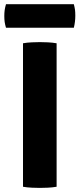

<svg xmlns="http://www.w3.org/2000/svg" viewBox="-32 -889 378 914"><path d="M77.5 -683Q96.5 -686.5 119.8 -687.5Q143 -688.5 157.5 -688.5Q173.5 -688.5 195.5 -687.5Q217.5 -686.5 237.5 -683V0Q217.5 3.5 195.5 4.5Q173.5 5.5 157.5 5.5Q143 5.5 119.8 4.5Q96.5 3.5 77.5 0ZM-3.5 -757Q-8 -772 -9.8 -784.5Q-11.5 -797 -11.5 -813Q-11.5 -827.5 -9.8 -840.5Q-8 -853.5 -3.5 -869H319.5Q323.5 -853.5 325 -842.5Q326.5 -831.5 326.5 -814.5Q326.5 -785 319.5 -757Z"/></svg>

Font: Signika Light
Style: Bold
Weight: 700
Version: Version 2.003;gftools[0.9.32]